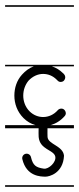

<svg xmlns="http://www.w3.org/2000/svg" viewBox="-22 -483 304 735"><path d="M160 41.3C159.5 35.4 159.7 20.2 159.8 8H261V-4H171.7C191.5 -9.6 210.1 -21 225 -38C228 -41 230 -45 230 -50C230 -52 229 -53 229 -55C227 -61 222 -66 216 -67C210 -68 203 -66 199 -61C184 -44 164 -35 143 -35C125 -35 106 -42 91 -57C75 -73 67 -95 67 -117C67 -138 74 -158 87 -174C103 -191 123 -200 143 -200C162 -200 180 -193 195 -178L198 -175C202 -170 209 -168 215 -170C221 -171 225 -176 227 -182C229 -188 227 -195 223 -199C222 -201 220 -202 219 -203C206.7 -215.3 192.2 -223.9 176.8 -229H261V-235H139H-2.5V-229H107.1C90.5 -222.7 74.9 -211.8 62 -197C42 -175 33 -146 33 -117C33 -86 44 -55 68 -31C81.4 -17.6 97.2 -8.7 113.9 -4H-2.5V8H125.8C125.6 20.2 125.5 35.4 126 41.3C130.4 90.4 183.3 90 189.5 115.8C194.6 137.6 164.3 165.3 146 162.7C115.7 158.3 104.2 150.6 96.5 118.4C94.4 109.3 85.2 103.6 76 105.8C66.9 108 61.3 117.2 63.5 126.3C79.4 193 134.2 193.1 152 193.3C166.2 193.5 219.6 180.4 223 113.3C219.7 74.7 161.9 70.1 160 41.3ZM-2.5 -463V-457H261V-463ZM-2.5 226V232H261V226Z"/></svg>

Font: LetsTraceRuled
Style: Medium
Weight: 500
Version: Version 003.000